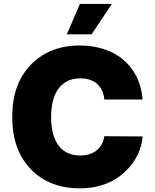

<svg xmlns="http://www.w3.org/2000/svg" viewBox="-20 -975 808 1004"><path d="M44 -363.6Q44 -485.1 90.9 -568.5Q114.7 -611.2 147.2 -642.8Q179.7 -674.4 218.8 -695.5Q257.8 -716.6 302.4 -726.9Q346.9 -737.2 394.9 -737.2Q460.9 -737.2 518.8 -719.5Q576.7 -701.7 620.6 -666.2Q664.4 -630.7 692.1 -577.8Q719.8 -524.9 725.9 -454.5H525.6Q523.4 -479.4 514.4 -499.8Q505.3 -520.2 489.5 -534.8Q473.7 -549.4 451.5 -557.4Q429.3 -565.3 400.6 -565.3Q356.5 -565.3 327.1 -548.1Q297.6 -530.9 279.8 -502.5Q262.1 -474.1 254.6 -437.9Q247.2 -401.6 247.2 -363.6Q247.2 -313.6 257.5 -275.7Q267.8 -237.9 287.1 -212.7Q306.5 -187.5 334.7 -174.7Q362.9 -161.9 399.1 -161.9Q426.1 -161.9 448 -169Q469.8 -176.1 485.8 -189.1Q501.8 -202.1 511.9 -220.7Q522 -239.3 525.6 -262.8L725.9 -261.4Q722.3 -213.8 700.5 -167.1Q678.6 -120.4 636.7 -79.5Q616.1 -59.3 590.7 -42.8Q565.3 -26.3 535.2 -14.6Q505 -2.8 470 3.6Q435 9.9 394.9 9.9Q346.6 9.9 301.8 -0.4Q257.1 -10.7 218 -31.6Q179 -52.6 146.5 -84.5Q114 -116.5 90.2 -159.4Q44 -242.9 44 -363.6ZM329.5 -795.5 397.7 -954.5H565.3L458.8 -795.5Z"/></svg>

Font: Inter P Black
Style: Regular
Weight: 900
Designer: Rasmus Andersson
Foundry: rsms
Version: Version 3.018;git-588b23468